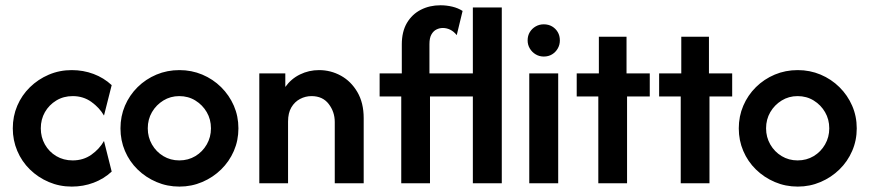

<svg xmlns="http://www.w3.org/2000/svg" viewBox="-20 -695 3296 728"><path d="M252.1 12.5Q205.6 12.5 164.9 -4.9Q124.3 -22.2 93.4 -52.4Q62.5 -82.6 45.5 -122.9Q28.5 -163.2 28.5 -208.3Q28.5 -254.2 45.5 -294.1Q62.5 -334 93.4 -364.2Q124.3 -394.4 164.9 -411.8Q205.6 -429.2 252.1 -429.2Q295.8 -429.2 334.7 -414.6Q373.6 -400 403.5 -372.2L374.3 -256.9Q356.9 -286.8 326.4 -308.7Q295.8 -330.6 255.6 -330.6Q220.8 -330.6 193.4 -313.9Q166 -297.2 150.3 -269.8Q134.7 -242.4 134.7 -208.3Q134.7 -175 150.3 -147.2Q166 -119.4 193.4 -103.1Q220.8 -86.8 255.6 -86.8Q295.8 -86.8 326.4 -108.3Q356.9 -129.9 374.3 -160.4L403.5 -44.4Q373.6 -16.7 334.7 -2.1Q295.8 12.5 252.1 12.5Z M660.4 12.5Q613.9 12.5 573.3 -4.9Q532.6 -22.2 501.7 -52.4Q470.8 -82.6 453.8 -122.6Q436.8 -162.5 436.8 -208.3Q436.8 -254.2 453.8 -294.1Q470.8 -334 501.7 -364.6Q532.6 -395.1 573.3 -412.2Q613.9 -429.2 660.4 -429.2Q706.2 -429.2 746.9 -412.2Q787.5 -395.1 818.4 -364.6Q849.3 -334 866.7 -294.1Q884 -254.2 884 -208.3Q884 -162.5 866.7 -122.6Q849.3 -82.6 818.4 -52.4Q787.5 -22.2 746.9 -4.9Q706.2 12.5 660.4 12.5ZM659.7 -86.8Q693.8 -86.8 720.8 -103.1Q747.9 -119.4 763.9 -147.2Q779.9 -175 779.9 -208.3Q779.9 -242.4 763.9 -269.8Q747.9 -297.2 720.8 -313.9Q693.8 -330.6 659.7 -330.6Q626.4 -330.6 599.3 -313.9Q572.2 -297.2 556.2 -269.8Q540.3 -242.4 540.3 -208.3Q540.3 -175 556.2 -147.2Q572.2 -119.4 599.3 -103.1Q626.4 -86.8 659.7 -86.8Z M963.2 0V-416.7H1061.8V-365.3Q1084 -396.5 1117.7 -412.8Q1151.4 -429.2 1189.6 -429.2Q1234 -429.2 1272.6 -408Q1311.1 -386.8 1335.1 -345.8Q1359 -304.9 1359 -247.2V0H1249.3V-232.6Q1249.3 -270.8 1226.4 -300.7Q1203.5 -330.6 1161.1 -330.6Q1138.2 -330.6 1117.7 -319.8Q1097.2 -309 1084.7 -287.8Q1072.2 -266.7 1072.2 -234V0Z M1501.4 0V-329.2H1419.4V-416.7H1503.5V-526.4Q1503.5 -575 1522.9 -608Q1542.4 -641 1575.7 -658Q1609 -675 1650 -675Q1672.9 -675 1694.8 -669.8Q1716.7 -664.6 1734 -653.5L1711.8 -561.8Q1700.7 -575.7 1687.2 -582.3Q1673.6 -588.9 1659 -588.9Q1646.5 -588.9 1635.1 -583.3Q1623.6 -577.8 1616 -564.6Q1608.3 -551.4 1608.3 -527.8V-416.7H1772.9V-666.7H1882.6V0H1772.9V-329.2H1610.4V0Z M1986.8 0V-416.7H2096.5V0ZM2041.7 -480.6Q2025 -480.6 2011.1 -488.9Q1997.2 -497.2 1988.9 -511.1Q1980.6 -525 1980.6 -541.7Q1980.6 -559.7 1988.9 -573.3Q1997.2 -586.8 2011.1 -594.8Q2025 -602.8 2041.7 -602.8Q2059.7 -602.8 2073.3 -594.8Q2086.8 -586.8 2094.8 -573.3Q2102.8 -559.7 2102.8 -541.7Q2102.8 -525 2094.8 -511.1Q2086.8 -497.2 2073.3 -488.9Q2059.7 -480.6 2041.7 -480.6Z M2248.6 0V-329.2H2166.7V-416.7H2250.7V-555.6H2355.6V-416.7H2443.7V-329.2H2357.6V0Z M2561.1 0V-329.2H2479.2V-416.7H2563.2V-555.6H2668.1V-416.7H2756.2V-329.2H2670.1V0Z M3004.9 12.5Q2958.3 12.5 2917.7 -4.9Q2877.1 -22.2 2846.2 -52.4Q2815.3 -82.6 2798.3 -122.6Q2781.2 -162.5 2781.2 -208.3Q2781.2 -254.2 2798.3 -294.1Q2815.3 -334 2846.2 -364.6Q2877.1 -395.1 2917.7 -412.2Q2958.3 -429.2 3004.9 -429.2Q3050.7 -429.2 3091.3 -412.2Q3131.9 -395.1 3162.8 -364.6Q3193.8 -334 3211.1 -294.1Q3228.5 -254.2 3228.5 -208.3Q3228.5 -162.5 3211.1 -122.6Q3193.8 -82.6 3162.8 -52.4Q3131.9 -22.2 3091.3 -4.9Q3050.7 12.5 3004.9 12.5ZM3004.2 -86.8Q3038.2 -86.8 3065.3 -103.1Q3092.4 -119.4 3108.3 -147.2Q3124.3 -175 3124.3 -208.3Q3124.3 -242.4 3108.3 -269.8Q3092.4 -297.2 3065.3 -313.9Q3038.2 -330.6 3004.2 -330.6Q2970.8 -330.6 2943.8 -313.9Q2916.7 -297.2 2900.7 -269.8Q2884.7 -242.4 2884.7 -208.3Q2884.7 -175 2900.7 -147.2Q2916.7 -119.4 2943.8 -103.1Q2970.8 -86.8 3004.2 -86.8Z"/></svg>

Font: Afacad Flux SemiBold
Style: Regular
Weight: 600
Designer: Kristian Moeller
Foundry: Dicotype
Version: Version 1.100